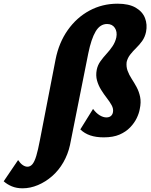

<svg xmlns="http://www.w3.org/2000/svg" viewBox="-215 -731 817 1040"><path d="M-93 289Q-125 289 -150.5 278.5Q-176 268 -195 251L-117 136Q-105 154 -92 163Q-79 172 -66 172Q-51 172 -39.5 158.5Q-28 145 -18.5 113.5Q-9 82 1 29L86 -409Q104 -500 152 -568Q200 -636 269.5 -673.5Q339 -711 422 -711Q483 -711 520 -689.5Q557 -668 570.5 -633Q584 -598 576 -558Q570 -530 555.5 -509.5Q541 -489 523 -471.5Q505 -454 490.5 -435.5Q476 -417 471 -395Q468 -370 476 -348Q484 -326 498 -304.5Q512 -283 525 -259Q538 -235 544 -206Q550 -177 542 -140Q538 -117 525.5 -91Q513 -65 490 -41Q467 -17 432.5 -2Q398 13 347 13Q305 13 274 2.5Q243 -8 220 -30L289 -141Q306 -118 325 -106.5Q344 -95 361 -95Q377 -95 386 -103Q395 -111 397 -124Q400 -142 390 -160.5Q380 -179 364 -199.5Q348 -220 333 -244Q318 -268 310.5 -295Q303 -322 309 -353Q314 -378 329 -399Q344 -420 362 -439.5Q380 -459 394.5 -480.5Q409 -502 415 -528Q421 -559 407 -580Q393 -601 365 -601Q327 -601 303 -560.5Q279 -520 263 -441L164 55Q153 105 128 148.5Q103 192 67.5 223Q32 254 -9.5 271.5Q-51 289 -93 289Z"/></svg>

Font: Ysabeau Infant Black
Style: Italic
Weight: 900
Italic angle: -12°
Designer: Christian Thalmann (Catharsis Fonts)
Version: Version 2.001;gftools[0.9.30]; featfreeze: ss01,ss02,lnum